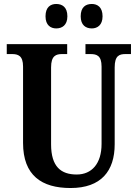

<svg xmlns="http://www.w3.org/2000/svg" viewBox="-20 -936 693 966"><path d="M442 -793C469 -793 496 -809 496 -854C496 -901 469 -916 442 -916C412 -916 386 -901 386 -854C386 -809 412 -793 442 -793ZM263 -793C292 -793 319 -809 319 -854C319 -901 292 -916 263 -916C235 -916 209 -901 209 -854C209 -809 235 -793 263 -793ZM335 10C489 10 557 -76 557 -210V-597C557 -656 580 -664 612 -664H639V-714H410V-664H435C467 -664 491 -656 491 -601V-212C491 -112 441 -58 366 -58C287 -58 237 -97 237 -210V-597C237 -656 262 -664 293 -664H318V-714H14V-664H40C71 -664 96 -656 96 -601V-217C96 -53 190 10 335 10Z"/></svg>

Font: Noto Serif Tamil Condensed
Style: Bold
Weight: 700
Width: 3
Designer: Indian Type Foundry, Tom Grace, and the Monotype Design Team
Foundry: Monotype Imaging Inc.
Version: Version 2.004